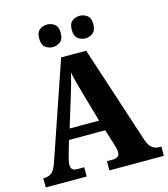

<svg xmlns="http://www.w3.org/2000/svg" viewBox="-131 -1024 987 1127"><g transform="rotate(-15 362.0 -461.0)"><path d="M6 0V-56H14Q38 -56 56.5 -69.5Q75 -83 90 -127L291 -714H443L638 -118Q650 -84 668.5 -70Q687 -56 713 -56H724V0H393V-56H428Q445 -56 457.5 -63.5Q470 -71 470 -90Q470 -103 466 -117Q462 -131 460 -139L430 -234H210L187 -155Q184 -143 179 -124Q174 -105 174 -92Q174 -75 183 -65.5Q192 -56 214 -56H255V0ZM231 -298H410L356 -487Q347 -518 338.5 -549.5Q330 -581 324 -614Q309 -551 290 -490ZM459 -785Q433 -785 413 -800.5Q393 -816 393 -854Q393 -892 413 -907Q433 -922 459 -922Q483 -922 503.5 -907Q524 -892 524 -854Q524 -816 503.5 -800.5Q483 -785 459 -785ZM260 -785Q235 -785 215 -800.5Q195 -816 195 -854Q195 -892 215 -907Q235 -922 260 -922Q285 -922 305.5 -907Q326 -892 326 -854Q326 -816 305.5 -800.5Q285 -785 260 -785Z"/></g></svg>

Font: Noto Serif SemiCondensed ExtraBold
Style: Regular
Weight: 800
Width: 4
Designer: Monotype Design Team
Foundry: Monotype Imaging Inc.
Version: Version 2.015